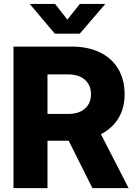

<svg xmlns="http://www.w3.org/2000/svg" viewBox="-20 -967 699 987"><path d="M49.3 0V-727.5H348.6Q432.1 -727.5 493.4 -697.8Q554.7 -668 587.6 -613Q620.6 -558.1 620.6 -482.4Q620.6 -408.7 586.2 -355Q551.8 -301.3 488.8 -272.5Q425.8 -243.7 339.8 -243.7H155.3V-381.3H331.1Q367.7 -381.3 393.6 -393.6Q419.4 -405.8 433.6 -428.5Q447.8 -451.2 447.8 -482.4Q447.8 -514.2 433.6 -536.9Q419.4 -559.6 393.6 -572Q367.7 -584.5 331.1 -584.5H224.1V0ZM455.1 0 289.6 -330.1H471.7L641.1 0ZM263.2 -946.8 326.2 -866.2 390.6 -946.8H520.5V-945.8L390.1 -793.9H261.7L133.8 -945.8V-946.8Z"/></svg>

Font: Inter 28pt ExtraBold
Style: Regular
Weight: 800
Designer: Rasmus Andersson
Foundry: rsms
Version: Version 4.001;git-66647c0bb